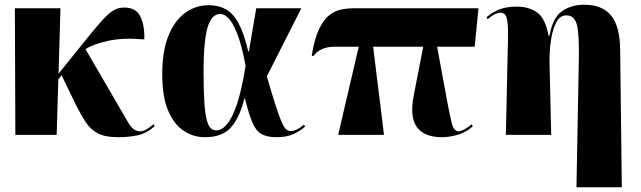

<svg xmlns="http://www.w3.org/2000/svg" viewBox="-20 -571 2715 813"><path d="M45 0 43 -536H236L228 -259L352 -413Q393 -464 418.5 -491Q444 -518 463 -528.5Q482 -539 506 -539Q556 -539 574.5 -501Q593 -463 591 -404Q500 -412 437.5 -398Q375 -384 342 -363L524 -50Q545 -15 573 -15Q596 -15 630 -45L635 -36Q598 -5 560.5 2.5Q523 10 479 10Q426 10 395 -6Q364 -22 343.5 -53Q323 -84 301 -128L241 -252L227 -236L220 0Z M847 10Q799 10 758 -17Q717 -44 692 -102.5Q667 -161 667 -257Q667 -356 693.5 -420.5Q720 -485 764.5 -517Q809 -549 865 -549Q904 -549 935 -532.5Q966 -516 989.5 -473.5Q1013 -431 1031 -354H1034L1065 -536H1256L1110 -248Q1132 -171 1147 -125Q1162 -79 1172 -55.5Q1182 -32 1191 -24Q1200 -16 1211 -16Q1235 -16 1267 -43L1272 -35Q1252 -17 1223 -3.5Q1194 10 1151 10Q1109 10 1085.5 -4.5Q1062 -19 1047.5 -55Q1033 -91 1017 -154H1015Q995 -74 958.5 -32Q922 10 847 10ZM897 -19Q919 -19 941.5 -45.5Q964 -72 984 -132Q1004 -192 1020 -293Q1003 -382 984 -429.5Q965 -477 947 -494.5Q929 -512 913 -512Q899 -512 886 -502.5Q873 -493 863 -467Q853 -441 847.5 -392Q842 -343 842 -264Q842 -184 845.5 -135Q849 -86 856 -61Q863 -36 873 -27.5Q883 -19 897 -19Z M1412 0 1499 -373H1395Q1335 -373 1307 -333L1300 -336Q1311 -405 1330 -445.5Q1349 -486 1373 -505.5Q1397 -525 1424 -530.5Q1451 -536 1478 -536H2006L1990 -373H1831L1873 -145Q1885 -80 1893.5 -47.5Q1902 -15 1922 -15Q1932 -15 1949.5 -25Q1967 -35 1977 -45L1982 -36Q1951 -9 1915.5 0.5Q1880 10 1852 10Q1776 10 1745 -33Q1714 -76 1732 -167L1772 -373H1560L1606 0Z M2421 222 2431 -320Q2433 -424 2423 -465Q2413 -506 2378 -506Q2351 -506 2335.5 -476.5Q2320 -447 2313 -400.5Q2306 -354 2307 -303L2314 0H2122L2131 -405Q2132 -452 2129 -476Q2126 -500 2119 -508.5Q2112 -517 2100 -517Q2089 -517 2076.5 -511.5Q2064 -506 2045 -490L2040 -498Q2068 -522 2098 -532.5Q2128 -543 2168 -543Q2219 -543 2254 -518.5Q2289 -494 2303 -420H2307Q2320 -495 2359 -523Q2398 -551 2454 -551Q2530 -551 2567.5 -505.5Q2605 -460 2606 -359L2613 222Z"/></svg>

Font: Noto Serif Display SemiCondensed Black
Style: Regular
Weight: 900
Width: 4
Designer: Monotype Design Team
Foundry: Monotype Imaging Inc.
Version: Version 2.009